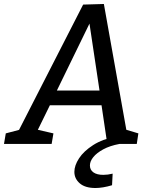

<svg xmlns="http://www.w3.org/2000/svg" viewBox="-56 -722 755 963"><path d="M-36 0 -27 -53 60 -76 31 -54 361 -699 465 -702 581 -52 558 -77 638 -53 630 0H482L451 -209L460 -194H184L201 -208L128 -59L125 -73L212 -53L203 0ZM221 -251 215 -268H455L446 -249L387 -642L411 -641ZM423 221Q371 221 344 197.5Q317 174 317 140Q317 108 340.5 72Q364 36 411.5 5.5Q459 -25 531 -38L543 0Q495 9 462 27Q429 45 412 66Q395 87 395 108Q395 130 412.5 142.5Q430 155 462 155Q473 155 485 153.5Q497 152 509 149L506 207Q483 214 461.5 217.5Q440 221 423 221Z"/></svg>

Font: Bitter Thin Medium
Style: Italic
Weight: 500
Italic angle: -9°
Version: Version 3.021